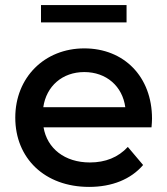

<svg xmlns="http://www.w3.org/2000/svg" viewBox="-20 -728 657 754"><path d="M150 -307C162 -390 225 -445 311 -445C398 -445 461 -389 472 -307ZM330 6C420 6 494 -24 542 -80L482 -151C444 -110 394 -90 333 -90C234 -90 165 -145 151 -228H575C576 -239 577 -253 577 -262C577 -427 467 -538 311 -538C155 -538 40 -424 40 -266C40 -107 155 6 330 6ZM477 -708H141V-640H477Z"/></svg>

Font: Montserrat-Alt1 SemBd
Style: Regular
Weight: 600
Designer: Differentunic
Foundry: Differentunic
Version: Version 7.222